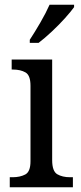

<svg xmlns="http://www.w3.org/2000/svg" viewBox="-20 -786 338 806"><path d="M21 0V-42H33Q64 -42 86 -53.5Q108 -65 108 -109V-426Q108 -470 87 -482Q66 -494 35 -494H29V-536H199V-114Q199 -67 220.5 -54.5Q242 -42 274 -42H286V0ZM105 -619Q126 -651 149.5 -691.5Q173 -732 188 -766H291V-756Q279 -739 253.5 -710.5Q228 -682 197.5 -653.5Q167 -625 142 -606H105Z"/></svg>

Font: Noto Serif Sinhala SemiCondensed
Style: Regular
Weight: 400
Width: 4
Designer: Jelle Bosma - Monotype Design Team
Foundry: Monotype Imaging Inc.
Version: Version 2.007; ttfautohint (v1.8.4.7-5d5b)